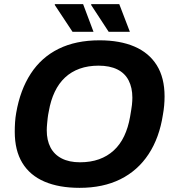

<svg xmlns="http://www.w3.org/2000/svg" viewBox="-20 -892 833 924"><path d="M363 12Q264 12 194 -18Q124 -48 87.5 -108Q51 -168 51 -258Q51 -281 52.5 -304Q54 -327 58 -349Q77 -459 128 -537.5Q179 -616 262 -657Q345 -698 459 -698Q557 -698 627 -668Q697 -638 734.5 -578Q772 -518 772 -428Q772 -406 770 -384Q768 -362 764 -340Q747 -229 695 -150Q643 -71 559.5 -29.5Q476 12 363 12ZM365 -111Q416 -111 456.5 -125.5Q497 -140 527.5 -168Q558 -196 577.5 -237Q597 -278 606 -330Q609 -349 611.5 -363Q614 -377 615 -387.5Q616 -398 616.5 -406Q617 -414 617 -422Q617 -470 599 -505Q581 -540 544.5 -558Q508 -576 454 -576Q404 -576 363.5 -561.5Q323 -547 293 -519Q263 -491 243.5 -450Q224 -409 215 -357Q211 -338 209.5 -324Q208 -310 207 -299.5Q206 -289 205.5 -281Q205 -273 205 -265Q205 -217 223 -182.5Q241 -148 277 -129.5Q313 -111 365 -111ZM329 -739 243 -869 245 -872H380L430 -739ZM503 -739 418 -869 420 -872H554L605 -739Z"/></svg>

Font: Archivo SemiBold
Style: Bold Italic
Weight: 700
Italic angle: -10°
Version: Version 2.001